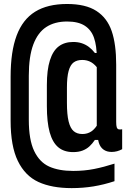

<svg xmlns="http://www.w3.org/2000/svg" viewBox="-20 -758 660 973"><path d="M320 -649Q257.3 -649 214.5 -621.1Q171.6 -593.2 148.8 -532.5Q126 -471.8 126 -374.6V-150.8Q126 -49.5 153.2 7.2Q180.3 64 229.2 86.1Q278.2 108.2 351.1 108.2Q407.3 108.2 456.7 98.4Q506 88.6 560.2 71.2L560.2 160.2Q507.1 177.8 453.8 186.6Q400.6 195.3 343.2 195.3Q242.6 195.3 174.9 164.3Q107.2 133.2 70.5 57.9Q33.8 -17.4 33.8 -146.2V-369.5Q33.8 -496.8 64.4 -578.1Q94.9 -659.5 158 -698.7Q221.2 -737.8 320 -737.8Q414 -737.8 468.5 -702.6Q523.1 -667.3 546 -600.5Q568.8 -533.7 568.8 -430.3V-140.3Q568.8 -121.8 571.5 -113.3Q574.2 -104.9 580.6 -102.8Q587.1 -100.8 599.1 -102.9V-2Q573.6 12 545.7 12Q521.2 12 504.8 0.2Q488.2 -11.5 481 -34.1Q473.8 -56.7 476.2 -89.2H470.4V-465.6Q470.4 -526.2 456.4 -566.4Q442.4 -606.6 409.4 -627.8Q376.3 -649 320 -649ZM350.9 -545.3Q375.3 -545.3 395 -538.7Q414.8 -532 430.7 -519.9Q446.7 -507.8 461.1 -489.4H481.2V-403.5Q462.2 -431.2 442 -442.7Q421.7 -454.2 396.8 -454.2Q370.2 -454.2 353.2 -441.7Q336.3 -429.2 327.8 -398.5Q319.2 -367.8 319.2 -314V-237.4Q319.2 -177.4 327.7 -142.8Q336.2 -108.2 353.2 -93.5Q370.2 -78.8 397.8 -78.8Q422.9 -78.8 442.8 -91.9Q462.7 -104.9 481.2 -138V-48.8H460.8Q447.4 -29.2 432.9 -15.9Q418.3 -2.6 398.2 5.1Q378.2 12.8 350.9 12.8Q304.7 12.8 275.4 -11.6Q246.2 -36 231.8 -87.3Q217.5 -138.7 217.5 -220.8V-326.6Q217.5 -404.2 233 -452.6Q248.4 -501.1 277.9 -523.2Q307.3 -545.3 350.9 -545.3Z"/></svg>

Font: Monaspace Krypton Var ExLight
Style: Regular
Weight: 200
Designer: Riley Cran and the Lettermatic Team
Version: Version 1.200 (Monaspace Krypton Var)